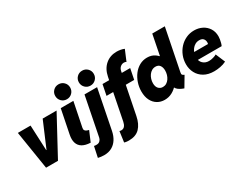

<svg xmlns="http://www.w3.org/2000/svg" viewBox="-96 -1429 2921 2289"><g transform="rotate(-30 1364.5 -284.5)"><path d="M147.9 0 64 -527.3H238.8L254.4 -180.7H258.3L405.8 -527.3H597.2L312 0Z M757.8 7.8Q688 4.9 646.2 -20Q604.5 -44.9 590.1 -90.6Q575.7 -136.2 588.9 -201.2L654.3 -527.3H828.1L760.7 -193.4Q756.3 -170.4 766.6 -158.2Q776.9 -146 792.2 -140.6Q807.6 -135.3 817.4 -132.8ZM772.5 -582Q729 -582 699.5 -611.8Q669.9 -641.6 669.9 -685.1Q669.9 -728 699.5 -757.6Q729 -787.1 772.5 -787.1Q815.4 -787.1 845.2 -757.6Q875 -728 875 -685.1Q875 -641.6 845.2 -611.8Q815.4 -582 772.5 -582Z M823.2 217.8Q802.2 217.8 782 215.1Q761.7 212.4 741.2 208L772.5 60.5Q778.3 63.5 790.5 64Q802.7 64.5 807.6 64.5Q836.4 64.5 853.8 46.9Q871.1 29.3 875 9.8L981.4 -527.3H1154.8L1047.4 14.6Q1035.2 75.7 1006.1 121.3Q977.1 167 931.4 192.4Q885.7 217.8 823.2 217.8ZM1097.7 -582Q1054.2 -582 1024.7 -611.8Q995.1 -641.6 995.1 -685.1Q995.1 -728 1024.7 -757.6Q1054.2 -787.1 1097.7 -787.1Q1140.6 -787.1 1170.4 -757.6Q1200.2 -728 1200.2 -685.1Q1200.2 -641.6 1170.4 -611.8Q1140.6 -582 1097.7 -582Z M1166 213.9Q1155.3 213.9 1138.7 212.4Q1122.1 210.9 1104 205.1L1124 59.1Q1131.8 61 1137.5 62Q1143.1 63 1147.9 63Q1178.2 63 1195.3 41.7Q1212.4 20.5 1219.2 -14.2L1329.1 -569.8Q1348.6 -668.5 1412.4 -723.1Q1476.1 -777.8 1567.4 -777.8Q1591.3 -777.8 1618.4 -773.2Q1645.5 -768.6 1669.9 -757.8L1608.4 -611.8Q1603 -616.7 1595 -618.9Q1586.9 -621.1 1577.1 -621.1Q1550.3 -621.1 1528.1 -602.8Q1505.9 -584.5 1499 -549.8L1388.2 5.9Q1368.7 104.5 1315.7 159.2Q1262.7 213.9 1166 213.9ZM1200.2 -380.9 1229.5 -527.3H1610.4L1581.1 -380.9Z M2048.8 5.9Q2019.5 -4.4 1996.6 -17.3Q1973.6 -30.3 1959 -47.1Q1944.3 -64 1940.4 -85.9L1966.8 -64.5H1907.2L1937.5 -124L2001 -423.8L1960.9 -475.6H1989.3L2043.9 -752H2216.8L2103.5 -184.6Q2098.6 -161.1 2105 -151.6Q2111.3 -142.1 2131.8 -133.8ZM1779.8 7.8Q1724.6 7.8 1680.7 -18.8Q1636.7 -45.4 1611.3 -95.7Q1585.9 -146 1585.9 -217.8Q1585.9 -278.8 1605 -335.4Q1624 -392.1 1658.4 -437.3Q1692.9 -482.4 1740.5 -508.8Q1788.1 -535.2 1845.2 -535.2Q1905.8 -535.2 1949.7 -504.9Q1993.7 -474.6 2017.6 -422.6Q2041.5 -370.6 2041.5 -304.2Q2041.5 -244.1 2022 -188.2Q2002.4 -132.3 1967 -88.1Q1931.6 -43.9 1884 -18.1Q1836.4 7.8 1779.8 7.8ZM1836.9 -136.2Q1864.7 -136.2 1887 -149.9Q1909.2 -163.6 1924.8 -186.3Q1940.4 -209 1948.7 -236.8Q1957 -264.6 1957 -293.5Q1957 -336.9 1937.7 -364Q1918.5 -391.1 1878.4 -391.1Q1850.1 -391.1 1827.1 -377.4Q1804.2 -363.8 1788.1 -341.3Q1772 -318.8 1763.2 -291Q1754.4 -263.2 1754.4 -234.4Q1754.4 -186.5 1777.6 -161.4Q1800.8 -136.2 1836.9 -136.2Z M2461.4 7.8Q2378.9 7.8 2322.5 -24.9Q2266.1 -57.6 2237.3 -112.3Q2208.5 -167 2208.5 -231.9Q2208.5 -293 2230 -347.7Q2251.5 -402.3 2290 -444.6Q2328.6 -486.8 2380.4 -511Q2432.1 -535.2 2492.7 -535.2Q2553.2 -535.2 2602.8 -510Q2652.3 -484.9 2681.9 -438.7Q2711.4 -392.6 2711.4 -329.6Q2711.4 -312 2707.8 -288.3Q2704.1 -264.6 2698 -242.7Q2691.9 -220.7 2685.1 -208H2330.6L2351.1 -311.5H2557.1Q2558.6 -317.4 2559.3 -323.5Q2560.1 -329.6 2560.1 -335Q2560.1 -363.3 2542.7 -383.3Q2525.4 -403.3 2488.3 -403.3Q2456.1 -403.3 2430.9 -388.9Q2405.8 -374.5 2388.4 -351.1Q2371.1 -327.6 2362.1 -299.8Q2353 -272 2353 -245.1Q2353 -191.9 2385.3 -160.9Q2417.5 -129.9 2467.3 -129.9Q2496.1 -129.9 2527.6 -138.9Q2559.1 -147.9 2573.7 -158.2L2628.4 -28.3Q2591.3 -9.3 2546.1 -0.7Q2501 7.8 2461.4 7.8Z"/></g></svg>

Font: Reddit Sans Black
Style: Italic
Weight: 900
Italic angle: -11.25°
Designer: Stephen Hutchings
Version: Version 1.013